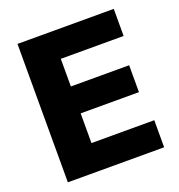

<svg xmlns="http://www.w3.org/2000/svg" viewBox="-130 -828 875 937"><g transform="rotate(-20 307.5 -359.5)"><path d="M63.5 -718.8H563.5V-578.1H237.3V-434.6H540V-294.9H237.3V-140.6H563.5V0H63.5Z"/></g></svg>

Font: Min Sans Black
Style: Regular
Weight: 900
Designer: Jinseong-Kim, NotoSansCJK, Nunito
Foundry: Jinseong-Kim
Version: Version 1.000